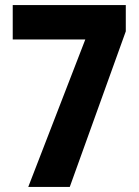

<svg xmlns="http://www.w3.org/2000/svg" viewBox="-20 -734 547 754"><path d="M91 0 315 -579H30V-714H474V-611L254 0Z"/></svg>

Font: Noto Sans Gujarati UI Condensed ExtraBold
Style: Regular
Weight: 800
Width: 3
Designer: Jelle Bosma - Monotype Design Team, Universal Thirst
Foundry: Monotype Imaging Inc.
Version: Version 2.106; ttfautohint (v1.8.4.7-5d5b)